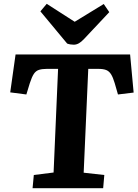

<svg xmlns="http://www.w3.org/2000/svg" viewBox="-20 -985 720 1005"><path d="M157 -69 260.5 -82 284 -624.5H225Q200 -624.5 183.8 -619.2Q167.5 -614 157 -598Q146.5 -582 136 -549.5L118 -490.5L33.5 -501.5L61.5 -700H661L679.5 -500.5L597.5 -490.5L580.5 -549.5Q571.5 -580 561.3 -596.2Q551 -612.5 535.8 -618.5Q520.5 -624.5 495 -624.5H442L418 -81L526 -69L520 0H150.5ZM191.5 -925.5 224.5 -965 371 -871 523 -964 552 -921.5 420.5 -781.5Q405.5 -765.5 392.5 -758.2Q379.5 -751 366 -751Q357 -751 348.3 -752.5Q339.5 -754 331.5 -757Z"/></svg>

Font: Literata
Style: Italic
Weight: 400
Italic angle: -2°
Designer: Latin by Veronika Burian and Jose Scaglione. Greek by Irene Vlachou. Cyrillic by Vera Evstafieva
Foundry: TypeTogether
Version: Version 3.103;gftools[0.9.29]